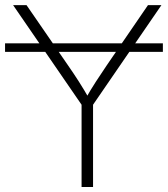

<svg xmlns="http://www.w3.org/2000/svg" viewBox="-27 -748 671 768"><path d="M624.5 -574.7V-540.5H-6.8V-574.7ZM299.3 0V-329.1L25.4 -727.5H79.1L244.6 -487.3Q268.1 -453.6 289.1 -420.7Q310.1 -387.7 331.5 -350.1H313.5Q335 -388.2 356.4 -421.1Q377.9 -454.1 400.4 -487.3L564.9 -727.5H618.7L345.2 -329.1V0Z"/></svg>

Font: Inter 18pt ExtraLight
Style: Regular
Weight: 250
Designer: Rasmus Andersson
Foundry: rsms
Version: Version 4.001;git-66647c0bb